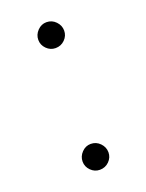

<svg xmlns="http://www.w3.org/2000/svg" viewBox="-101 -529 452 593"><g transform="rotate(-20 125.0 -232.5)"><path d="M83 -432Q83 -449 95.5 -462Q108 -475 125 -475Q143 -475 155.5 -462Q168 -449 168 -432Q168 -415 155.5 -402.5Q143 -390 125 -390Q108 -390 95.5 -402.5Q83 -415 83 -432ZM83 -32Q83 -49 95.5 -62Q108 -75 125 -75Q143 -75 155.5 -62Q168 -49 168 -32Q168 -15 155.5 -2.5Q143 10 125 10Q108 10 95.5 -2.5Q83 -15 83 -32Z"/></g></svg>

Font: Martel Sans ExtraLight
Style: Regular
Weight: 275
Designer: Dan Reynolds and Mathieu Réguer
Foundry: Dan Reynolds and Mathieu Réguer
Version: Version 1.002; ttfautohint (v1.1) -l 5 -r 5 -G 72 -x 0 -D la